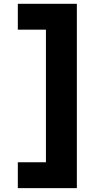

<svg xmlns="http://www.w3.org/2000/svg" viewBox="-20 -760 513 994"><path d="M72.3 213.9Q148.4 213.9 377.9 213.9Q377.9 -24.4 377.9 -740.2Q301.8 -740.2 72.3 -740.2Q72.3 -731.4 72.3 -706.1Q72.3 -681.6 72.3 -606.4Q108.4 -606.4 217.8 -606.4Q217.8 -434.6 217.8 80.1Q181.6 80.1 72.3 80.1Q72.3 113.3 72.3 213.9Z"/></svg>

Font: Avakin
Style: Bold
Weight: 700
Designer: Herb Lubalin, Tom Carnase, Ed Benguiat, Adobe Type Staff
Version: Version 1.0